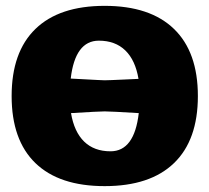

<svg xmlns="http://www.w3.org/2000/svg" viewBox="-20 -630 720 660"><path d="M578.1 -530.5Q660.2 -451.2 660.2 -299.8Q660.2 -148.4 578.1 -69.3Q496.1 9.8 339.8 9.8Q183.6 9.8 101.8 -69.3Q20 -148.4 20 -299.8Q20 -451.2 101.8 -530.5Q183.6 -609.9 339.8 -609.9Q496.1 -609.9 578.1 -530.5ZM224.1 -241.2Q234.9 -176.8 269.3 -143.3Q303.7 -109.9 359.9 -109.9Q441.9 -109.9 457 -241.2Q359.4 -247.1 339.8 -247.1Q321.8 -247.1 224.1 -241.2ZM456.1 -358.9Q445.3 -423.3 410.6 -456.8Q376 -490.2 319.8 -490.2Q238.3 -490.2 223.1 -359.9Q243.7 -358.9 270.8 -357.4Q297.9 -356 316.2 -355Q334.5 -354 339.8 -354Q345.7 -354 363.3 -354.7Q380.9 -355.5 408.9 -356.7Q437 -357.9 456.1 -358.9Z"/></svg>

Font: Zantroke
Style: Regular
Weight: 500
Foundry: gluk
Version: Version 0.36